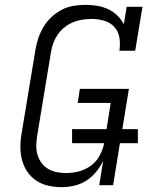

<svg xmlns="http://www.w3.org/2000/svg" viewBox="-20 -763 640 791"><path d="M234 8Q206 8 179 2Q152 -4 130 -18.5Q108 -33 93 -55Q78 -77 71 -103Q64 -129 64 -157Q64 -185 69 -213L126 -558Q130 -582 138 -606Q146 -630 159.5 -652.5Q173 -675 192.5 -693Q212 -711 235 -723Q258 -735 283 -739Q308 -743 333 -743Q357 -743 381 -739Q405 -735 426 -725Q447 -715 463.5 -699Q480 -683 490 -663L502 -735H567L537 -554H472Q476 -581 472 -607Q468 -633 451.5 -651.5Q435 -670 409.5 -677.5Q384 -685 358 -685Q339 -685 319.5 -682Q300 -679 281.5 -671.5Q263 -664 246.5 -651Q230 -638 218.5 -621.5Q207 -605 200 -586.5Q193 -568 190 -548L133 -203Q130 -184 129.5 -164Q129 -144 134.5 -125.5Q140 -107 151 -92Q162 -77 178 -67.5Q194 -58 213 -54Q232 -50 252 -50Q279 -50 305.5 -57Q332 -64 354.5 -80.5Q377 -97 390.5 -122Q404 -147 409 -173H277V-231H419L436 -339H300L309 -397H511L484 -231H548V-173H474L446 0H389L405 -101Q394 -77 376 -55Q358 -33 335 -18.5Q312 -4 286 2Q260 8 234 8Z"/></svg>

Font: Iosevka Curly Slab LtEx
Style: Italic
Weight: 300
Width: 7
Italic angle: -9°
Monospace: yes
Designer: Belleve Invis
Foundry: Belleve Invis
Version: Version 11.1.0; ttfautohint (v1.8.3)